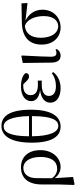

<svg xmlns="http://www.w3.org/2000/svg" viewBox="788 -1637 1058 2674"><g transform="rotate(-90 1317.0 -300.0)"><path d="M78 202 89 209 189 189 173 -68C209 -16 265 15 330 15C451 15 563 -93 563 -266C563 -448 458 -537 325 -537C178 -537 85 -442 85 -245V-13ZM172 -104 173 -325C174 -436 229 -504 317 -504C400 -504 468 -421 468 -265C468 -112 405 -33 305 -33C248 -33 205 -60 172 -104Z M892 15C1024 15 1126 -97 1126 -399C1126 -689 1038 -809 901 -809C770 -809 667 -693 667 -388C667 -99 757 15 892 15ZM899 -17C820 -17 759 -120 756 -384H1037C1036 -95 979 -17 899 -17ZM756 -425C758 -700 816 -778 896 -778C974 -778 1032 -672 1037 -425Z M1426 15C1526 15 1606 -28 1650 -88L1635 -107C1583 -69 1525 -50 1454 -50C1362 -50 1318 -87 1318 -147C1318 -203 1356 -248 1482 -248C1493 -248 1504 -248 1531 -247V-303C1507 -301 1491 -301 1474 -301C1368 -301 1329 -342 1329 -403C1329 -465 1374 -505 1456 -505L1481 -504L1525 -459C1554 -430 1569 -425 1594 -425C1620 -425 1638 -444 1635 -474C1604 -517 1528 -537 1451 -537C1312 -537 1245 -471 1245 -395C1245 -334 1291 -285 1397 -271C1272 -254 1224 -196 1224 -128C1224 -39 1306 15 1426 15Z M1879 15C1924 15 1958 -13 1971 -38L1962 -56C1949 -49 1936 -43 1916 -43C1885 -43 1864 -59 1864 -120C1864 -196 1869 -284 1881 -525L1872 -531L1777 -512L1782 -114C1783 -23 1820 15 1879 15Z M2274 15C2409 15 2519 -86 2519 -239C2519 -349 2453 -435 2365 -474L2612 -446L2607 -530L2348 -525C2130 -522 2033 -417 2033 -249C2033 -85 2137 15 2274 15ZM2290 -483C2383 -458 2430 -341 2430 -220C2430 -91 2372 -18 2287 -18C2200 -18 2128 -107 2128 -261C2128 -386 2180 -470 2290 -483Z"/></g></svg>

Font: Noto Serif JP Medium
Style: Regular
Weight: 500
Designer: Ryoko NISHIZUKA 西塚涼子 (kana & ideographs); Frank Grießhammer (Latin, Greek & Cyrillic); Wenlong ZHANG 张文龙 (bopomofo); San
Foundry: Adobe
Version: Version 2.001;hotconv 1.1.0;makeotfexe 2.6.0